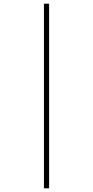

<svg xmlns="http://www.w3.org/2000/svg" viewBox="-20 -780 504 1040"><path d="M218 240H246V-760H218Z"/></svg>

Font: Noto Serif Bengali Condensed Thin
Style: Regular
Weight: 100
Width: 3
Designer: Juan Bruce, Universal Thirst, Indian Type Foundry and the Monotype Design Team.
Foundry: Monotype Imaging Inc.
Version: Version 2.003